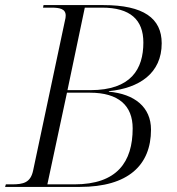

<svg xmlns="http://www.w3.org/2000/svg" viewBox="-34 -734 695 754"><path d="M-14 0H280C469 0 559 -85 559 -225C559 -313 495 -365 393 -374L394 -376C513 -388 601 -446 601 -564C601 -662 530 -714 372 -714H137L135 -704H168C201 -704 224 -699 224 -673C224 -668 223 -659 221 -653L96 -64C86 -17 58 -10 13 -10H-11ZM321 -380H231L299 -704H367C477 -704 529 -657 529 -567C529 -463 481 -380 321 -380ZM258 -10H152L229 -370H319C432 -370 487 -319 487 -230C487 -98 426 -10 258 -10Z"/></svg>

Font: Noto Serif Display Light
Style: Italic
Weight: 300
Italic angle: -12°
Designer: Monotype Design Team
Foundry: Monotype Imaging Inc.
Version: Version 2.009